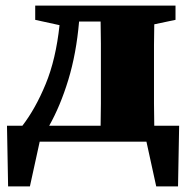

<svg xmlns="http://www.w3.org/2000/svg" viewBox="-20 -507 684 687"><path d="M341 -277Q341 -309 341 -351Q341 -393 340 -430H263Q253 -315 224.5 -221.5Q196 -128 156 -57H340Q341 -94 341 -136.5Q341 -179 341 -210ZM106 -436V-487H608V-436L532 -420Q531 -385 531 -346Q531 -307 531 -277V-210Q531 -179 531 -136.5Q531 -94 532 -57H621L617 160H539L504 0H122L87 160H9L5 -57H60Q107 -118 143.5 -206.5Q180 -295 193 -417Z"/></svg>

Font: Source Serif Pro Black
Style: Regular
Weight: 900
Designer: Frank Grießhammer
Foundry: Adobe Systems Incorporated
Version: Version 3.001;hotconv 1.0.111;makeotfexe 2.5.65597